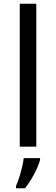

<svg xmlns="http://www.w3.org/2000/svg" viewBox="-20 -780 298 1021"><path d="M173 0H85V-760H173ZM193 70Q189 88 176.5 115.5Q164 143 147.5 171Q131 199 113 221H65V209Q73 192 81.5 165.5Q90 139 97 110.5Q104 82 106 61H193Z"/></svg>

Font: Noto Znamenny Musical Notation
Style: Regular
Weight: 400
Version: Version 1.003; ttfautohint (v1.8.4.7-5d5b)